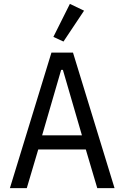

<svg xmlns="http://www.w3.org/2000/svg" viewBox="-20 -969 640 989"><path d="M481 0 422 -199H177L118 0H31L245 -698H356L570 0ZM304 -609H295L197 -272H402ZM307 -755 255 -779 340 -949 413 -914Z"/></svg>

Font: IBM Plex Mono
Style: Regular
Weight: 400
Monospace: yes
Designer: Mike Abbink, Paul van der Laan, Pieter van Rosmalen
Foundry: Bold Monday
Version: Version 2.3